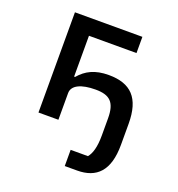

<svg xmlns="http://www.w3.org/2000/svg" viewBox="-130 -623 860 929"><g transform="rotate(20 300.0 -158.0)"><path d="M306.1 199.9H369.3C469.5 199.9 526.6 144.2 526.6 11V-97.7C526.6 -230.8 469.8 -286.9 356.2 -286.9C285.2 -286.9 240.8 -263.5 205.6 -222.3H200.6V-432.5H445.3V-516H98V0H200.6V-137.4C200.6 -177.9 247.9 -198.9 320.3 -198.9C394.2 -198.9 424 -170.8 424 -88.1V0C424 60 412.6 95.5 395.2 116.5H306.1Z"/></g></svg>

Font: Margiela Mono Medium
Style: Regular
Weight: 500
Designer: Mike Abbink, Paul van der Laan, Pieter van Rosmalen
Foundry: Bold Monday
Version: Version 2.003 2021